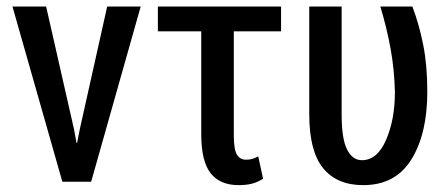

<svg xmlns="http://www.w3.org/2000/svg" viewBox="-20 -548 1349 579"><path d="M203.1 -158.7 210.9 -116.7H212.4L220.7 -158.7L303.2 -528.3H404.3L254.9 0H168L17.6 -528.3H119.1Z M827.6 -453.6H685.1V-139.6Q685.1 -97.7 694.3 -82Q703.6 -66.4 721.7 -66.4Q732.4 -66.4 740 -68.6Q747.6 -70.8 758.8 -76.2L773.4 -8.8Q754.9 2.4 738.3 6.3Q721.7 10.3 699.7 10.3Q643.6 10.3 615.2 -25.6Q586.9 -61.5 586.9 -143.1V-453.6H456.1V-528.3H827.6Z M1010.3 -528.3V-202.1Q1010.3 -129.4 1026.6 -97.2Q1043 -64.9 1071.3 -64.9Q1117.7 -64.9 1144.3 -126.2Q1170.9 -187.5 1170.9 -270.5Q1169.4 -336.4 1158.2 -399.2Q1147 -461.9 1127 -528.3H1223.6Q1244.1 -474.1 1256.3 -412.4Q1268.6 -350.6 1268.6 -271Q1268.6 -145 1220.7 -67.4Q1172.9 10.3 1075.2 10.3Q996.1 10.3 954.3 -41Q912.6 -92.3 912.6 -203.1V-528.3Z"/></svg>

Font: Franco
Style: Regular
Weight: 400
Designer: Google
Version: Version 1.200311; 2013